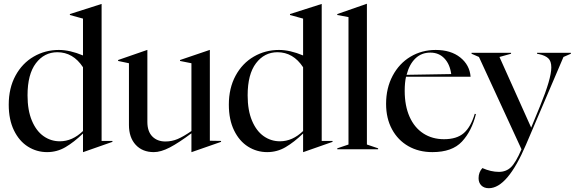

<svg xmlns="http://www.w3.org/2000/svg" viewBox="-20 -786 3026 1011"><path d="M26 -235Q26 -322 61.5 -387.5Q97 -453 157.5 -488Q218 -523 290 -523Q348 -523 417 -494V-688L348 -707V-712L514 -765H515V-44H572V-39L418 15H417V-83Q369 -37 324.5 -11Q280 15 228 15Q173 15 127 -14Q81 -43 53.5 -99.5Q26 -156 26 -235ZM295 -42Q361 -42 417 -96V-432Q365 -511 282 -511Q213 -511 169 -453Q125 -395 125 -284Q125 -205 148 -150.5Q171 -96 209.5 -69Q248 -42 295 -42Z M659 -128V-453L602 -465V-470L755 -523H756V-144Q756 -94 782 -67.5Q808 -41 851 -41Q885 -41 915.5 -54Q946 -67 988 -96V-453L928 -465V-470L1084 -523H1085V-45L1144 -44V-39L989 15H988V-84Q921 -34 874 -9.5Q827 15 790 15Q730 15 694.5 -23.5Q659 -62 659 -128Z M1185 -235Q1185 -322 1220.5 -387.5Q1256 -453 1316.5 -488Q1377 -523 1449 -523Q1507 -523 1576 -494V-688L1507 -707V-712L1673 -765H1674V-44H1731V-39L1577 15H1576V-83Q1528 -37 1483.5 -11Q1439 15 1387 15Q1332 15 1286 -14Q1240 -43 1212.5 -99.5Q1185 -156 1185 -235ZM1454 -42Q1520 -42 1576 -96V-432Q1524 -511 1441 -511Q1372 -511 1328 -453Q1284 -395 1284 -284Q1284 -205 1307 -150.5Q1330 -96 1368.5 -69Q1407 -42 1454 -42Z M1756 -5 1815 -25V-696L1756 -707V-712L1911 -766H1912V-25L1971 -5V0H1756Z M2013 -239Q2013 -322 2047.5 -387Q2082 -452 2141.5 -487.5Q2201 -523 2274 -523Q2354 -523 2403.5 -483.5Q2453 -444 2458 -382H2118Q2111 -351 2111 -308Q2111 -229 2136.5 -171.5Q2162 -114 2209 -83.5Q2256 -53 2318 -53Q2385 -53 2422 -85Q2459 -117 2480 -187L2486 -185Q2464 -96 2412.5 -40.5Q2361 15 2257 15Q2185 15 2130 -16.5Q2075 -48 2044 -105.5Q2013 -163 2013 -239ZM2356 -396Q2349 -448 2320 -478.5Q2291 -509 2246 -509Q2199 -509 2167 -478Q2135 -447 2121 -392Z M2500 152Q2500 121 2520 99Q2565 119 2607 119Q2645 119 2670.5 94.5Q2696 70 2726 0L2502 -486L2463 -503V-508H2671V-503L2610 -486L2777 -114L2824 -228Q2883 -372 2883 -431Q2883 -464 2867 -479Q2851 -494 2818 -501L2808 -503V-508H2986V-503L2947 -486L2750 -25Q2652 205 2554 205Q2529 205 2514.5 190.5Q2500 176 2500 152Z"/></svg>

Font: Nyght Serif
Style: Regular
Weight: 400
Designer: Maksym Kobuzan
Version: Version 0.410